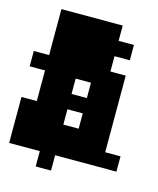

<svg xmlns="http://www.w3.org/2000/svg" viewBox="-115 -774 769 932"><g transform="rotate(15 269.5 -308.0)"><path d="M231 -231V-154H308V-231ZM308 -308V-385H231V-308ZM0 0V-231H77V-385H0V-462H77V-693H385V-616H462V-539H385V-462H462V-77H539V0H231V77H154V0Z"/></g></svg>

Font: Coral Pixels
Style: Regular
Weight: 400
Designer: Tanukizamurai
Foundry: TanukiFont
Version: Version 1.000; ttfautohint (v1.8.4.7-5d5b)